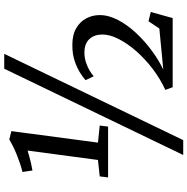

<svg xmlns="http://www.w3.org/2000/svg" viewBox="-9 -846 906 929"><g transform="rotate(-90 444.5 -382.0)"><path d="M55 -353 134.5 -361.5 180 -702Q168.5 -698.5 151.5 -693.8Q134.5 -689 116.8 -685Q99 -681 83.5 -678.5L76.5 -727Q94.5 -731 116 -738.2Q137.5 -745.5 159.5 -754.2Q181.5 -763 201 -772.8Q220.5 -782.5 234 -790.5L274 -780.5L218.5 -361.5L301 -353L296 -312.5H50ZM576 -815H648L230.5 51H158.5ZM486.5 0 473.5 -35.5Q526 -59.5 574.2 -96Q622.5 -132.5 660.2 -175.5Q698 -218.5 720 -261.8Q742 -305 741.5 -341.5Q741 -380.5 718.8 -403.8Q696.5 -427 654 -427Q628.5 -427 605.5 -419.2Q582.5 -411.5 565.5 -401Q548.5 -390.5 539.5 -382L520.5 -421.5Q531.5 -431.5 554.2 -446.5Q577 -461.5 611.2 -473.5Q645.5 -485.5 690 -485.5Q740.5 -485.5 772.5 -466.5Q804.5 -447.5 820 -417.5Q835.5 -387.5 835.5 -353.5Q835.5 -309.5 811.5 -264Q787.5 -218.5 748.5 -176.8Q709.5 -135 663.2 -101Q617 -67 572 -45.5L770.5 -64.5L805.5 -117L850.5 -106L821 0Z"/></g></svg>

Font: Merriweather Medium
Style: Italic
Weight: 500
Italic angle: -7.8°
Version: Version 2.101